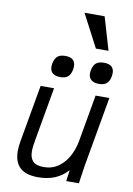

<svg xmlns="http://www.w3.org/2000/svg" viewBox="-110 -1108 819 1183"><g transform="rotate(10 300.0 -517.0)"><path d="M63 -130.5Q63 -159.5 69 -193L132 -550H216L158 -221Q149 -171.5 149 -144.5Q149 -104 168.8 -82.5Q188.5 -61 237.5 -61Q290 -61 329 -89Q368 -117 391.5 -161Q415 -205 424 -255L476 -550H562L485.5 -116Q481 -92 474 -39.5L468.5 0H389L399 -70.5Q331.5 7 214 7Q135.5 7 99.2 -28.2Q63 -63.5 63 -130.5ZM177 -679Q177 -688 179.5 -701.5Q186 -732 202.8 -745.2Q219.5 -758.5 250.5 -758.5Q282 -758.5 297.8 -744.5Q313.5 -730.5 313.5 -704Q313.5 -695 311 -681Q305 -651.5 288.5 -638Q272 -624.5 241.5 -624.5Q210 -624.5 193.5 -638.2Q177 -652 177 -679ZM418 -679.5Q418 -688 420.5 -701.5Q427 -732 444 -745.2Q461 -758.5 492.5 -758.5Q522.5 -758.5 539 -745.2Q555.5 -732 555.5 -704.5Q555.5 -695 553 -681Q547 -651.5 530.2 -638Q513.5 -624.5 483 -624.5Q451 -624.5 434.5 -638.8Q418 -653 418 -679.5ZM320 -1041H446L506.5 -835.5H427.5Z"/></g></svg>

Font: JuliaMono Italic
Style: Regular
Weight: 400
Italic angle: -9°
Monospace: yes
Designer: cormullion
Foundry: corm
Version: Version 0.049; ttfautohint (v1.8.4)